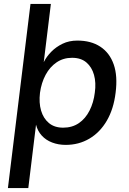

<svg xmlns="http://www.w3.org/2000/svg" viewBox="-20 -720 650 970"><path d="M162 -90 123 230H20L134 -700H237L201 -406Q215 -434 239 -458.5Q263 -483 296 -499Q329 -515 371 -515Q440 -515 487 -484Q534 -453 554.5 -394.5Q575 -336 564 -251Q554 -169 519.5 -110Q485 -51 431.5 -19.5Q378 12 312 12Q275 12 243.5 0Q212 -12 191 -35Q170 -58 162 -90ZM299 -75Q345 -75 378.5 -98Q412 -121 432.5 -161.5Q453 -202 459 -252Q466 -302 455 -341.5Q444 -381 416.5 -404.5Q389 -428 344 -428Q300 -428 266 -405Q232 -382 210.5 -342Q189 -302 182 -251Q176 -201 187.5 -161.5Q199 -122 227 -98.5Q255 -75 299 -75Z"/></svg>

Font: Inclusive Sans Medium
Style: Italic
Weight: 500
Italic angle: -7°
Designer: Olivia King
Foundry: Olivia King
Version: Version 2.004